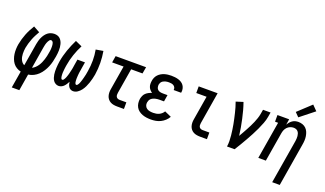

<svg xmlns="http://www.w3.org/2000/svg" viewBox="-89 -1374 3677 2174"><g transform="rotate(20 1750.0 -287.5)"><path d="M114 205 148 2Q120 -4 95.5 -19Q71 -34 54.5 -56Q38 -78 28 -105Q18 -132 14 -160.5Q10 -189 11 -219.5Q12 -250 17 -279Q23 -312 32.5 -345Q42 -378 54.5 -409.5Q67 -441 82.5 -471Q98 -501 116 -530L192 -488Q177 -462 163 -435Q149 -408 138.5 -380.5Q128 -353 119.5 -324.5Q111 -296 106 -268Q103 -250 102 -232Q101 -214 101.5 -195.5Q102 -177 105.5 -160Q109 -143 116 -127.5Q123 -112 134.5 -99Q146 -86 161 -80L206 -350Q210 -371 215.5 -391.5Q221 -412 230 -432Q239 -452 252 -470.5Q265 -489 282.5 -503Q300 -517 321 -523.5Q342 -530 363 -530Q382 -530 400 -524Q418 -518 430.5 -506Q443 -494 451.5 -478Q460 -462 464.5 -444.5Q469 -427 471 -408.5Q473 -390 472.5 -371Q472 -352 470 -332.5Q468 -313 465 -295Q460 -263 452 -230.5Q444 -198 431.5 -167.5Q419 -137 400.5 -107.5Q382 -78 357.5 -54Q333 -30 302 -14.5Q271 1 238 5L205 205ZM253 -82Q273 -91 290 -107.5Q307 -124 319.5 -143Q332 -162 341 -182.5Q350 -203 356.5 -223.5Q363 -244 368 -265.5Q373 -287 376 -308Q378 -318 379.5 -328Q381 -338 382 -348Q383 -358 383 -368.5Q383 -379 383 -388.5Q383 -398 381.5 -408Q380 -418 377 -427Q374 -436 367 -443Q360 -450 350 -450Q339 -450 331.5 -440.5Q324 -431 319 -421Q314 -411 310 -400.5Q306 -390 303.5 -379.5Q301 -369 299 -358Q297 -347 295 -337Z M605 8Q586 8 569 -1.5Q552 -11 541.5 -26Q531 -41 525 -59Q519 -77 516 -96.5Q513 -116 512.5 -135.5Q512 -155 513 -175Q514 -195 516 -215Q518 -235 521 -254Q527 -291 536.5 -327.5Q546 -364 558.5 -399.5Q571 -435 585.5 -469.5Q600 -504 617 -538L697 -502Q681 -471 667.5 -439.5Q654 -408 643 -375Q632 -342 623.5 -308.5Q615 -275 610 -242Q608 -232 607 -223Q606 -214 604.5 -205Q603 -196 602.5 -187Q602 -178 601 -169Q600 -160 599.5 -150.5Q599 -141 599.5 -132Q600 -123 600.5 -114.5Q601 -106 602.5 -97.5Q604 -89 608 -80.5Q612 -72 621 -72Q630 -72 636 -80Q642 -88 646.5 -96Q651 -104 654.5 -112.5Q658 -121 660.5 -129Q663 -137 666 -145.5Q669 -154 671 -162.5Q673 -171 675 -179.5Q677 -188 679 -196.5Q681 -205 683 -213.5Q685 -222 686.5 -230.5Q688 -239 689.5 -247.5Q691 -256 692 -265L705 -345H796L783 -265Q782 -256 780.5 -247.5Q779 -239 777.5 -230.5Q776 -222 775 -213.5Q774 -205 773 -196.5Q772 -188 771.5 -179.5Q771 -171 770.5 -162.5Q770 -154 769.5 -145.5Q769 -137 769.5 -128.5Q770 -120 770.5 -111.5Q771 -103 772.5 -95Q774 -87 778 -79.5Q782 -72 791 -72Q798 -72 803.5 -78.5Q809 -85 813 -91.5Q817 -98 820 -105Q823 -112 825.5 -119.5Q828 -127 830.5 -134Q833 -141 835 -148Q837 -155 839 -162.5Q841 -170 843 -177Q845 -184 846.5 -191.5Q848 -199 850 -206Q852 -213 853.5 -220.5Q855 -228 856 -235Q857 -242 858.5 -249.5Q860 -257 861 -264Q872 -330 872 -395Q872 -460 860 -523L948 -538Q960 -468 961 -397.5Q962 -327 951 -255Q946 -228 939.5 -201Q933 -174 924 -148Q915 -122 903 -96.5Q891 -71 873.5 -48Q856 -25 831.5 -8.5Q807 8 779 8Q763 8 749 0.5Q735 -7 726.5 -20Q718 -33 713.5 -48Q709 -63 707 -79Q699 -63 689.5 -48Q680 -33 667.5 -20Q655 -7 638.5 0.5Q622 8 605 8Z M1310 0Q1288 0 1267 -3.5Q1246 -7 1228 -16.5Q1210 -26 1197 -42Q1184 -58 1178 -77.5Q1172 -97 1171.5 -118.5Q1171 -140 1175 -161L1223 -450H1085L1098 -530H1465L1451 -450H1314L1264 -148Q1262 -136 1262.5 -123Q1263 -110 1269 -100Q1275 -90 1286 -85Q1297 -80 1310 -80H1391V0Z M1717 8Q1690 8 1664 4.5Q1638 1 1614 -8Q1590 -17 1570 -32Q1550 -47 1537.5 -69Q1525 -91 1521.5 -117Q1518 -143 1522 -170Q1526 -189 1534 -208Q1542 -227 1557 -241Q1572 -255 1590.5 -264.5Q1609 -274 1628 -280Q1613 -290 1601 -303.5Q1589 -317 1582.5 -333.5Q1576 -350 1575.5 -369Q1575 -388 1578 -407Q1581 -428 1589.5 -447.5Q1598 -467 1613 -483Q1628 -499 1647 -510Q1666 -521 1686 -527Q1706 -533 1726.5 -535.5Q1747 -538 1768 -538Q1790 -538 1811.5 -535.5Q1833 -533 1853 -527Q1873 -521 1890.5 -510Q1908 -499 1920 -482Q1932 -465 1936.5 -444Q1941 -423 1938 -402Q1937 -400 1937 -398Q1937 -396 1936 -394H1846Q1846 -394 1846.5 -395Q1847 -396 1847 -397Q1849 -412 1842.5 -425Q1836 -438 1824 -445.5Q1812 -453 1797.5 -455.5Q1783 -458 1768 -458Q1757 -458 1746.5 -457Q1736 -456 1725.5 -453Q1715 -450 1704.5 -445Q1694 -440 1686 -432.5Q1678 -425 1673 -414.5Q1668 -404 1666 -394Q1664 -377 1668 -360.5Q1672 -344 1684 -333.5Q1696 -323 1712.5 -319.5Q1729 -316 1746 -316H1801L1788 -236H1733Q1720 -236 1707.5 -234.5Q1695 -233 1682.5 -230Q1670 -227 1657.5 -221Q1645 -215 1635 -206Q1625 -197 1619.5 -184.5Q1614 -172 1612 -160Q1608 -139 1615.5 -120Q1623 -101 1639 -90Q1655 -79 1675.5 -75.5Q1696 -72 1717 -72Q1734 -72 1751.5 -75Q1769 -78 1785.5 -85.5Q1802 -93 1816 -105.5Q1830 -118 1839 -134L1920 -98Q1905 -71 1882 -50Q1859 -29 1831.5 -15.5Q1804 -2 1774.5 3Q1745 8 1717 8Z M2310 0Q2288 0 2267 -3.5Q2246 -7 2228 -16.5Q2210 -26 2197 -42Q2184 -58 2178 -77.5Q2172 -97 2171.5 -118.5Q2171 -140 2175 -161L2223 -450H2099V-530H2327L2264 -148Q2262 -136 2262.5 -123Q2263 -110 2269 -100Q2275 -90 2286 -85Q2297 -80 2310 -80H2391V0Z M2633 0Q2638 -33 2637.5 -66.5Q2637 -100 2633.5 -133Q2630 -166 2625.5 -198Q2621 -230 2615 -262Q2609 -294 2602 -325.5Q2595 -357 2587.5 -388.5Q2580 -420 2571 -450.5Q2562 -481 2551 -511L2636 -538Q2652 -493 2664.5 -446.5Q2677 -400 2687.5 -352.5Q2698 -305 2706.5 -257Q2715 -209 2721 -160Q2736 -186 2750.5 -211.5Q2765 -237 2779 -263Q2793 -289 2806 -315Q2819 -341 2830.5 -368Q2842 -395 2851 -422Q2860 -449 2865 -477L2874 -530H2965L2956 -477Q2949 -435 2933 -393.5Q2917 -352 2898.5 -312Q2880 -272 2859 -232.5Q2838 -193 2816 -154Q2794 -115 2771 -76.5Q2748 -38 2724 0Z M3252 205 3340 -323Q3342 -338 3343 -353.5Q3344 -369 3342.5 -383.5Q3341 -398 3336.5 -412Q3332 -426 3322.5 -437Q3313 -448 3299 -453Q3285 -458 3270 -458Q3249 -458 3228.5 -449.5Q3208 -441 3193 -425Q3178 -409 3170 -389Q3162 -369 3159 -348L3101 0H3010L3085 -450H3048V-530H3189L3178 -461Q3187 -477 3199.5 -492Q3212 -507 3228 -518Q3244 -529 3262.5 -533.5Q3281 -538 3299 -538Q3325 -538 3349.5 -529.5Q3374 -521 3391.5 -503.5Q3409 -486 3418.5 -463Q3428 -440 3432 -414.5Q3436 -389 3434.5 -362.5Q3433 -336 3428 -309L3343 205ZM3278 -586 3231 -634 3388 -780 3447 -720Z"/></g></svg>

Font: Iosevka Slab Medium
Style: Italic
Weight: 500
Italic angle: -9°
Monospace: yes
Designer: Belleve Invis
Foundry: Belleve Invis
Version: Version 11.1.0; ttfautohint (v1.8.3)